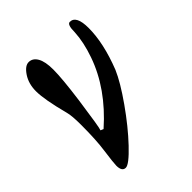

<svg xmlns="http://www.w3.org/2000/svg" viewBox="-137 -500 583 583"><g transform="rotate(-45 154.5 -208.0)"><path d="M64.9 9.8Q48.8 9.8 48.8 -15.1Q48.8 -26.4 55.2 -73.2Q61 -113.3 61 -178.2Q61 -217.8 56.2 -234.9Q36.1 -311.5 36.1 -347.2Q36.1 -379.4 51.5 -402.6Q66.9 -425.8 83 -425.8Q100.1 -425.8 110.1 -408.4Q120.1 -391.1 120.1 -356.9Q120.1 -318.8 108.9 -235.8Q94.7 -133.8 90.8 -125L100.1 -121.1Q192.4 -202.6 227.1 -301.8Q244.1 -350.1 246.1 -391.1Q246.1 -423.8 257.8 -423.8Q285.2 -423.8 285.2 -370.1Q285.2 -305.7 252.9 -223.1Q236.8 -185.5 197.3 -129.4Q157.7 -73.2 118.4 -31.7Q79.1 9.8 64.9 9.8Z"/></g></svg>

Font: Junicode SmCond Light
Style: Italic
Weight: 300
Width: 4
Italic angle: -11°
Designer: Peter S. Baker
Version: Version 2.206